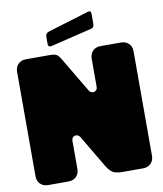

<svg xmlns="http://www.w3.org/2000/svg" viewBox="-96 -975 892 1052"><g transform="rotate(-10 350.0 -449.0)"><path d="M501 -700Q474 -700 457.5 -683.5Q441 -667 441 -640V-484Q441 -474 436 -467.5Q431 -461 423.5 -459Q416 -457 408 -460Q400 -463 395 -471L279 -666Q267 -687 255.5 -693.5Q244 -700 220 -700H86Q59 -700 42.5 -683.5Q26 -667 26 -640V-60Q26 -33 42.5 -16.5Q59 0 86 0H199Q226 0 242.5 -16.5Q259 -33 259 -60V-216Q259 -226 264 -232.5Q269 -239 276.5 -241Q284 -243 292 -240Q300 -237 305 -229L410 -52Q429 -20 447 -10Q465 0 501 0H614Q641 0 657.5 -16.5Q674 -33 674 -60V-640Q674 -667 657.5 -683.5Q641 -700 614 -700ZM237 -747Q227 -745 222 -748.5Q217 -752 217 -762V-802Q217 -812 222 -818.5Q227 -825 237 -828L464 -897Q474 -900 478.5 -896.5Q483 -893 483 -883V-826Q483 -816 478.5 -810Q474 -804 464 -802Z"/></g></svg>

Font: Bolota
Style: Bold
Weight: 240
Designer: Gabriel Pang
Version: Version 1.000